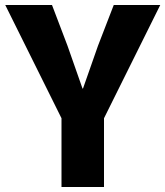

<svg xmlns="http://www.w3.org/2000/svg" viewBox="-20 -748 661 768"><path d="M226 -275 1 -728H188L250 -565L310 -394H312L372 -565L435 -728H621L396 -275V0H226Z"/></svg>

Font: Murecho Thin
Style: Bold
Weight: 700
Version: Version 1.010